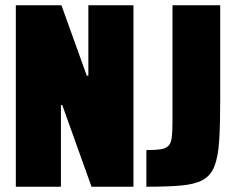

<svg xmlns="http://www.w3.org/2000/svg" viewBox="-20 -708 892 728"><path d="M40 0V-688H213L309 -421H315V-688H486V0H327L216 -310H211V0ZM535 0V-139Q570 -139 589.5 -142Q609 -145 619 -155.5Q629 -166 631.5 -188.5Q634 -211 634 -250V-688H815V-328Q815 -234 811 -173.5Q807 -113 793 -77.5Q779 -42 748.5 -25.5Q718 -9 666.5 -4.5Q615 0 535 0Z"/></svg>

Font: Saira Condensed Black
Style: Regular
Weight: 900
Width: 3
Designer: Hector Gatti with collaboration of the Omnibus-Type team
Foundry: Omnibus-Type
Version: Version 1.101